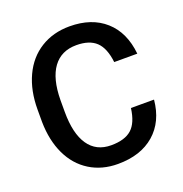

<svg xmlns="http://www.w3.org/2000/svg" viewBox="-131 -836 915 961"><g transform="rotate(-20 326.5 -356.0)"><path d="M614.7 -231.4Q604 -117.7 530.8 -54Q457.5 9.8 335.9 9.8Q251 9.8 186.3 -30.5Q121.6 -70.8 86.4 -145Q51.3 -219.2 49.8 -317.4V-383.8Q49.8 -484.4 85.4 -561Q121.1 -637.7 187.7 -679.2Q254.4 -720.7 341.8 -720.7Q459.5 -720.7 531.2 -656.7Q603 -592.8 614.7 -476.1H491.7Q482.9 -552.7 447 -586.7Q411.1 -620.6 341.8 -620.6Q261.2 -620.6 218 -561.8Q174.8 -502.9 173.8 -389.2V-326.2Q173.8 -210.9 215.1 -150.4Q256.3 -89.8 335.9 -89.8Q408.7 -89.8 445.3 -122.6Q481.9 -155.3 491.7 -231.4Z"/></g></svg>

Font: Vazir Medium FD
Style: Medium-FD
Weight: 500
Designer: Saber Rastikerdar
Foundry: Saber Rastikerdar
Version: Version 30.0.0